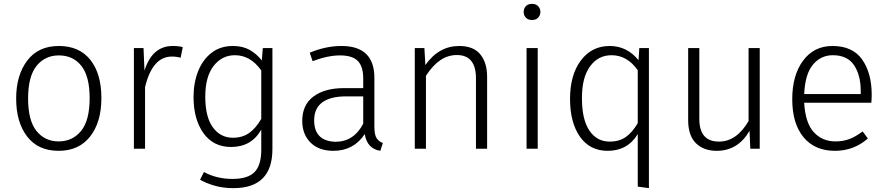

<svg xmlns="http://www.w3.org/2000/svg" viewBox="-20 -773 4609 998"><path d="M285 11Q178 11 121 -63.5Q64 -138 64 -261Q64 -382 121.5 -458Q179 -534 286 -534Q392 -534 449.5 -462Q507 -390 507 -263Q507 -138 448.5 -63.5Q390 11 285 11ZM285 -38Q357 -38 401.5 -92.5Q446 -147 446 -263Q446 -376 403 -430.5Q360 -485 286 -485Q214 -485 170 -430.5Q126 -376 126 -261Q126 -147 169.5 -92.5Q213 -38 285 -38Z M734 0H676V-523H726L731 -406Q771 -534 878 -534Q910 -534 930 -528L919 -473Q898 -479 873 -479Q772 -479 734 -320Z M1193 205Q1140 205 1095 192Q1050 179 1020 161L1040 121Q1105 157 1189 157Q1268 157 1303 121.5Q1338 86 1338 6V-99Q1287 -9 1181 -9Q1089 -9 1037.5 -81Q986 -153 986 -269Q986 -342 1009.5 -402Q1033 -462 1079 -498Q1125 -534 1191 -534Q1241 -534 1277 -514Q1313 -494 1341 -459L1346 -523H1396V2Q1396 205 1193 205ZM1191 -57Q1239 -57 1274 -81Q1309 -105 1338 -155V-407Q1282 -486 1201 -486Q1134 -486 1090.5 -430.5Q1047 -375 1047 -270Q1047 -165 1086.5 -111Q1126 -57 1191 -57Z M1957 11Q1888 0 1876 -76Q1818 11 1713 11Q1637 11 1594 -32Q1551 -75 1551 -145Q1551 -228 1609.5 -271.5Q1668 -315 1768 -315H1868V-365Q1868 -427 1840 -456Q1812 -485 1747 -485Q1684 -485 1605 -455L1590 -499Q1673 -534 1755 -534Q1926 -534 1926 -368V-116Q1926 -73 1937.5 -55Q1949 -37 1970 -30ZM1723 -36Q1819 -36 1868 -130V-272H1777Q1698 -272 1655.5 -241Q1613 -210 1613 -148Q1613 -40 1723 -36Z M2512 0H2454V-366Q2454 -486 2356 -487Q2308 -487 2268.5 -460Q2229 -433 2194 -379V0H2136V-523H2186L2191 -435Q2261 -534 2367 -534Q2441 -534 2476.5 -490.5Q2512 -447 2512 -374Z M2745 -669Q2725 -669 2713.5 -681Q2702 -693 2702 -711Q2702 -729 2713.5 -741Q2725 -753 2745 -753Q2766 -753 2777.5 -740.5Q2789 -728 2789 -711Q2789 -694 2777.5 -681.5Q2766 -669 2745 -669ZM2775 0H2717V-523H2775Z M3353 205 3295 197V-76Q3242 11 3139 11Q3046 11 2994.5 -62.5Q2943 -136 2943 -259Q2943 -384 2999.5 -459Q3056 -534 3149 -534Q3239 -534 3299 -460L3303 -523H3353ZM3149 -37Q3199 -37 3233 -61Q3267 -85 3295 -133V-408Q3240 -486 3159 -486Q3089 -486 3047 -428Q3005 -370 3005 -267V-260Q3005 -152 3043.5 -94.5Q3082 -37 3149 -37Z M3705 11Q3638 11 3597.5 -28.5Q3557 -68 3557 -149V-523H3615V-155Q3615 -37 3717 -37Q3809 -37 3871 -144V-523H3929V0H3880L3876 -93Q3816 11 3705 11Z M4320 11Q4215 11 4156.5 -60Q4098 -131 4098 -257Q4098 -382 4154.5 -458Q4211 -534 4307 -534Q4412 -534 4461.5 -463.5Q4511 -393 4511 -281Q4511 -259 4509 -239H4160Q4166 -134 4210 -86Q4254 -38 4323 -38Q4362 -38 4394.5 -50Q4427 -62 4464 -90L4491 -53Q4418 11 4320 11ZM4454 -284V-299Q4454 -383 4419 -434.5Q4384 -486 4309 -486Q4247 -486 4206 -437.5Q4165 -389 4160 -284Z"/></svg>

Font: Trujillo Light
Style: Regular
Weight: 300
Designer: Fira Sans original fonts by bBox Type GmbH, Carrois Corporate GbR, & Edenspiekermann AG / Changes by Cristiano Sobral
Foundry: Fira Sans original fonts by bBox Type GmbH, Carrois Corporate GbR, & Edenspiekermann AG / Changes by Cristiano Sobral
Version: Version 4.301;July 28, 2020;FontCreator 13.0.0.2655 64-bit